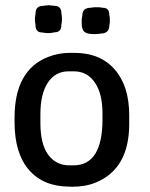

<svg xmlns="http://www.w3.org/2000/svg" viewBox="-20 -712 580 740"><path d="M247.6 -74.7H263.2Q375 -74.7 375 -252.4V-274.9Q375 -351.1 345.5 -394Q315.9 -437 265.6 -437H244.1Q193.4 -437 164.6 -393.8Q135.7 -350.6 135.7 -271.5V-237.8Q135.7 -156.7 165.8 -115.7Q195.8 -74.7 247.6 -74.7ZM117.2 -661.6Q117.2 -689.5 147.5 -689.5L149.4 -689.9L150.9 -690.4L168.9 -691.9L170.9 -691.4L187 -689.9Q189 -689.5 190.4 -689.5Q216.8 -689.5 216.8 -659.2Q217.8 -655.3 217.8 -653.3L218.8 -644V-630.9L218.3 -628.9L216.8 -618.2Q216.3 -616.2 216.3 -614.3Q216.3 -587.4 189.5 -587.4Q184.6 -585.9 182.6 -585.9L171.9 -584.5H157.2L155.3 -585L145 -586.4Q143.1 -586.9 141.6 -586.9Q116.7 -586.9 116.7 -617.2Q115.7 -621.1 115.7 -622.6L114.7 -631.8V-645L115.2 -647L116.7 -658.2Q117.2 -660.2 117.2 -661.6ZM340.3 -580.6Q316.4 -580.6 305.7 -589.1Q294.9 -597.7 294.9 -622.6V-637.2L297.4 -653.3Q297.4 -682.1 330.1 -682.1Q334 -683.1 335.4 -683.1L344.7 -684.1H361.8L376 -682.1Q400.9 -682.1 400.9 -656.7Q402.3 -651.9 402.3 -649.9L403.3 -640.6V-626L401.4 -613.8Q401.4 -582.5 366.2 -582.5L362.8 -581.5H359.4L349.6 -580.6ZM478 -267.6V-233.9Q478 -62.5 350.1 -8.8Q310.1 7.8 257.3 7.8L248.5 7.3Q147.9 7.3 92 -56.6Q36.1 -120.6 36.1 -241.2V-258.3Q36.1 -441.4 164.6 -492.2Q205.6 -508.3 249 -508.3H266.1Q366.2 -508.3 422.1 -444.3Q478 -380.4 478 -267.6Z"/></svg>

Font: Averia Sans Libre
Style: Regular
Weight: 400
Version: Version 1.002